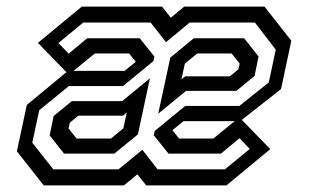

<svg xmlns="http://www.w3.org/2000/svg" viewBox="-20 -560 935 580"><path d="M112 0 31 -103 61 -243 185.5 -346H356.5L396.5 -378.5L394.5 -368L370 -398.5H266.5L188 -334.5L94.5 -430.5L227 -540H469.5L496 -506.5L536.5 -540H779L860 -437L829 -291L705.5 -194H534.5L494.5 -161.5L496.5 -172L521 -141.5H624.5L703 -205.5L796.5 -109.5L664 0H421.5L395 -33.5L354.5 0ZM141 -48.5H338L410 -107.5L456 -48.5H659.5L734.5 -110L703.5 -142.5L647.5 -96H489L444.5 -151.5L447.5 -164.5L539.5 -240H703L792 -311L813 -410L750 -492H553L481.5 -432.5L435 -492H231.5L156.5 -430L187.5 -398L243.5 -444.5H402L446.5 -389L443.5 -375.5L351.5 -300H188L98.5 -227L77.5 -129ZM173.5 -96 130 -151 142 -209.5 197 -254.5H349L433 -323.5L396.5 -154L325.5 -96ZM458 -216.5 494.5 -386 565.5 -444.5H717.5L761 -389.5L749 -330.5L694 -285.5H542ZM211.5 -141.5H315L352.5 -172L363 -220L351.5 -210.5H216.5L191 -189.5L187 -172ZM528 -320 539.5 -329.5H674.5L700 -350.5L704 -368L679.5 -398.5H576L538.5 -368Z"/></svg>

Font: Tourney Thin Medium
Style: Italic
Weight: 500
Italic angle: -12°
Version: Version 1.015